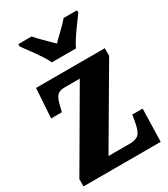

<svg xmlns="http://www.w3.org/2000/svg" viewBox="-189 -855 828 944"><g transform="rotate(-30 225.5 -383.0)"><path d="M0 -41 249 -468H163Q135 -468 121 -454.5Q107 -441 98 -401L90 -369H29L40 -536H430V-493L181 -68H301Q338 -68 354 -84.5Q370 -101 378 -150L384 -186H443L438 0H0ZM99 -716Q93 -724 86 -733.5Q79 -743 72 -753V-766H148Q157 -754 177 -734Q197 -714 202 -709L238 -673Q253 -690 275 -710Q315 -748 329 -766H405V-753Q398 -743 391 -733.5Q384 -724 378 -716Q321 -639 307 -606H170Q156 -639 99 -716Z"/></g></svg>

Font: Noto Serif CondBlack
Style: Regular
Weight: 900
Width: 3
Designer: Monotype Design Team
Foundry: Monotype Imaging Inc.
Version: Version 1.001